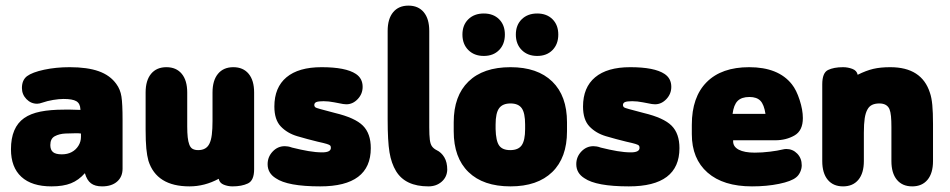

<svg xmlns="http://www.w3.org/2000/svg" viewBox="-20 -652 3379 683"><path d="M266 -261Q242 -262 231.5 -262Q221 -262 217 -262Q213 -262 208 -262Q159 -262 124 -255Q89 -248 66 -232Q19 -199 19 -121Q19 -57 56 -23Q93 11 163 11Q205 11 232.5 0Q260 -11 282 -36Q289 -11 303.5 0Q318 11 343 11Q377 11 396.5 -6Q416 -23 416 -52V-225Q416 -283 412 -308.5Q408 -334 394 -353Q372 -384 331.5 -398.5Q291 -413 228 -413Q179 -413 137 -404Q95 -395 76 -381Q58 -367 58 -339Q58 -316 74 -299.5Q90 -283 112 -283Q120 -283 131 -287Q148 -293 169 -296.5Q190 -300 206 -300Q238 -300 251.5 -292Q265 -284 266 -264ZM268 -177V-165Q268 -148 259 -133.5Q250 -119 235 -111Q220 -103 200 -103Q178 -103 168.5 -111Q159 -119 159 -136Q159 -159 175 -167.5Q191 -176 212.5 -177Q234 -178 250 -178Q254 -178 257.5 -178Q261 -178 268 -177Z M758 -16Q761 -1 776 5Q791 11 807 11Q840 11 862 0.5Q884 -10 884 -50V-323Q884 -366 864.5 -389.5Q845 -413 810 -413Q775 -413 755.5 -389.5Q736 -366 736 -323V-222Q736 -193 733.5 -173Q731 -153 725 -141Q714 -118 685 -118Q673 -118 665 -122.5Q657 -127 653 -139Q646 -157 646 -202V-323Q646 -366 626.5 -389.5Q607 -413 572 -413Q537 -413 517.5 -389.5Q498 -366 498 -323V-191Q498 -149 500.5 -123.5Q503 -98 508 -80Q537 11 654 11Q708 11 758 -16Z M1119 11Q1299 11 1299 -125Q1299 -177 1271 -205Q1243 -233 1172 -250Q1135 -260 1119.5 -264Q1104 -268 1101 -271Q1098 -274 1098 -278Q1098 -286 1105.5 -289Q1113 -292 1131 -292Q1140 -292 1149.5 -291Q1159 -290 1169 -288Q1195 -283 1200.5 -282Q1206 -281 1212 -281Q1235 -281 1252.5 -299.5Q1270 -318 1270 -343Q1270 -373 1246 -389Q1210 -413 1124 -413Q1042 -413 999 -377Q956 -341 956 -273Q956 -226 979 -202Q1002 -178 1037.5 -167.5Q1073 -157 1110 -148Q1133 -143 1142.5 -140Q1152 -137 1154.5 -134.5Q1157 -132 1157 -126Q1157 -110 1126 -110Q1104 -110 1077.5 -114.5Q1051 -119 1019 -127Q1011 -130 1004.5 -131Q998 -132 993 -132Q968 -132 950 -113Q932 -94 932 -68Q932 -36 961 -18Q1003 11 1119 11Z M1504 11Q1532 11 1551 -5.5Q1570 -22 1571 -48Q1571 -75 1560.5 -92.5Q1550 -110 1533 -118Q1523 -123 1517 -131Q1511 -139 1509 -155Q1507 -171 1507 -199V-542Q1507 -585 1487.5 -608.5Q1468 -632 1433 -632Q1398 -632 1378.5 -608.5Q1359 -585 1359 -542V-227Q1359 -150 1365.5 -110.5Q1372 -71 1389 -43Q1422 11 1504 11Z M1594 -217V-185Q1594 -91 1646.5 -40Q1699 11 1796 11Q1892 11 1944.5 -40Q1997 -91 1997 -185V-217Q1997 -311 1944.5 -362Q1892 -413 1796 -413Q1699 -413 1646.5 -362Q1594 -311 1594 -217ZM1848 -209V-193Q1848 -153 1836 -135.5Q1824 -118 1795 -118Q1767 -118 1755.5 -134.5Q1744 -151 1743 -193V-209Q1743 -250 1755.5 -267Q1768 -284 1796 -284Q1824 -284 1836 -267Q1848 -250 1848 -209ZM1701 -604Q1667 -604 1646 -583.5Q1625 -563 1625 -529Q1625 -495 1646 -474Q1667 -453 1701 -453Q1735 -453 1755.5 -474Q1776 -495 1776 -529Q1776 -563 1755.5 -583.5Q1735 -604 1701 -604ZM1891 -604Q1857 -604 1836 -583.5Q1815 -563 1815 -529Q1815 -495 1836 -474Q1857 -453 1891 -453Q1925 -453 1945.5 -474Q1966 -495 1966 -529Q1966 -563 1945.5 -583.5Q1925 -604 1891 -604Z M2217 11Q2397 11 2397 -125Q2397 -177 2369 -205Q2341 -233 2270 -250Q2233 -260 2217.5 -264Q2202 -268 2199 -271Q2196 -274 2196 -278Q2196 -286 2203.5 -289Q2211 -292 2229 -292Q2238 -292 2247.5 -291Q2257 -290 2267 -288Q2293 -283 2298.5 -282Q2304 -281 2310 -281Q2333 -281 2350.5 -299.5Q2368 -318 2368 -343Q2368 -373 2344 -389Q2308 -413 2222 -413Q2140 -413 2097 -377Q2054 -341 2054 -273Q2054 -226 2077 -202Q2100 -178 2135.5 -167.5Q2171 -157 2208 -148Q2231 -143 2240.5 -140Q2250 -137 2252.5 -134.5Q2255 -132 2255 -126Q2255 -110 2224 -110Q2202 -110 2175.5 -114.5Q2149 -119 2117 -127Q2109 -130 2102.5 -131Q2096 -132 2091 -132Q2066 -132 2048 -113Q2030 -94 2030 -68Q2030 -36 2059 -18Q2101 11 2217 11Z M2588 -153H2738Q2776 -153 2806 -170Q2836 -187 2836 -232Q2836 -261 2824.5 -296.5Q2813 -332 2797 -352Q2749 -413 2645 -413Q2547 -413 2494 -360Q2441 -307 2441 -208V-175Q2441 -87 2497 -38Q2553 11 2655 11Q2708 11 2751.5 2Q2795 -7 2812 -21Q2821 -28 2826.5 -40Q2832 -52 2832 -64Q2832 -89 2816 -105.5Q2800 -122 2777 -122Q2771 -122 2763 -120Q2747 -116 2719 -112.5Q2691 -109 2665 -109Q2628 -109 2608 -119.5Q2588 -130 2588 -149ZM2703 -247H2586Q2590 -279 2604 -293Q2618 -307 2646 -307Q2672 -307 2685 -293.5Q2698 -280 2703 -247Z M3031 -386Q3028 -401 3012 -407Q2996 -413 2979 -413Q2946 -413 2925.5 -403Q2905 -393 2905 -352V-79Q2905 -36 2924.5 -12.5Q2944 11 2979 11Q3014 11 3033.5 -12.5Q3053 -36 3053 -79V-180Q3053 -211 3056 -231Q3059 -251 3066 -263Q3072 -274 3082.5 -279Q3093 -284 3108 -284Q3135 -284 3144 -264Q3148 -254 3149.5 -238.5Q3151 -223 3151 -200V-79Q3151 -36 3170.5 -12.5Q3190 11 3225 11Q3260 11 3279.5 -12.5Q3299 -36 3299 -79V-211Q3299 -252 3296.5 -278.5Q3294 -305 3288 -322Q3259 -413 3147 -413Q3112 -413 3086.5 -407Q3061 -401 3031 -386Z"/></svg>

Font: Beiruti Black
Style: Regular
Weight: 900
Designer: Arlette Boutros
Foundry: Boutros
Version: Version 1.41